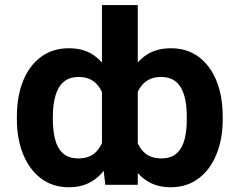

<svg xmlns="http://www.w3.org/2000/svg" viewBox="-20 -748 970 777"><path d="M881.3 -275.4V-265.6Q881.3 -185.1 855.7 -122.8Q830.1 -60.5 783 -25.4Q735.8 9.8 670.9 9.8Q621.1 9.8 584.2 -10.5Q547.4 -30.8 522 -67.1Q496.6 -103.5 481.2 -152.8Q465.8 -202.1 458.5 -260.7V-275.9Q468.3 -357.4 492.7 -419.7Q517.1 -481.9 560.8 -517.3Q604.5 -552.7 671.9 -552.7Q736.8 -552.7 783.7 -518.1Q830.6 -483.4 856 -421.1Q881.3 -358.9 881.3 -275.4ZM735.8 -265.6V-275.4Q736.3 -322.8 726.3 -359.1Q716.3 -395.5 693.4 -416Q670.4 -436.5 631.3 -436.5Q579.1 -436.5 551 -398.7Q522.9 -360.8 517.6 -296.9V-240.7Q524.9 -180.2 552.2 -143.6Q579.6 -106.9 632.3 -106.9Q673.3 -106.9 695.8 -128.2Q718.3 -149.4 727.3 -185.5Q736.3 -221.7 735.8 -265.6ZM392.6 -116.2V-727.5H537.6V0H406.2ZM48.3 -265.6V-275.4Q48.3 -358.9 73.7 -421.1Q99.1 -483.4 146.2 -518.1Q193.4 -552.7 258.8 -552.7Q325.7 -552.7 369.1 -517.3Q412.6 -481.9 437 -419.7Q461.4 -357.4 470.7 -275.9V-260.7Q463.9 -202.1 448.5 -152.8Q433.1 -103.5 407.7 -67.1Q382.3 -30.8 345.5 -10.5Q308.6 9.8 258.3 9.8Q193.8 9.8 146.7 -25.4Q99.6 -60.5 74 -122.8Q48.3 -185.1 48.3 -265.6ZM193.8 -275.4V-265.6Q193.8 -221.7 202.6 -185.5Q211.4 -149.4 234.1 -128.2Q256.8 -106.9 297.9 -106.9Q350.6 -106.9 377.7 -143.6Q404.8 -180.2 411.6 -240.7V-296.9Q406.7 -360.8 378.9 -398.7Q351.1 -436.5 298.8 -436.5Q259.8 -436.5 236.8 -416Q213.9 -395.5 203.9 -359.1Q193.8 -322.8 193.8 -275.4Z"/></svg>

Font: Inter 28pt
Style: Bold
Weight: 700
Designer: Rasmus Andersson
Foundry: rsms
Version: Version 4.001;git-66647c0bb